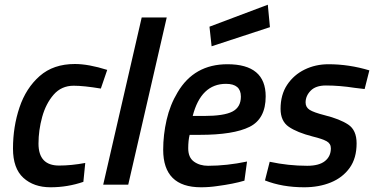

<svg xmlns="http://www.w3.org/2000/svg" viewBox="-20 -782 1584 813"><path d="M194 11Q123 11 79 -29Q35 -69 35 -153Q35 -245 62.5 -327Q90 -409 148 -460Q206 -511 297 -511Q355 -511 434 -486L407 -407Q335 -419 292 -419Q240 -419 207 -381Q174 -343 158.5 -286.5Q143 -230 143 -174Q143 -81 230 -81Q282 -81 341 -92L333 -12Q266 11 194 11Z M523 0H417L580 -708H686Z M831 11Q671 11 671 -148Q671 -211 685.5 -274.5Q700 -338 732 -391Q802 -510 943 -510Q1105 -510 1105 -374Q1105 -279 1037 -245Q969 -211 826 -211H783Q777 -187 777 -154Q777 -115 801.5 -97.5Q826 -80 861 -80Q940 -80 1026 -98L1015 -17Q968 -3 899 6Q866 11 831 11ZM844 -291Q928 -291 964 -309.5Q1000 -328 1000 -373Q1000 -427 937 -427Q831 -427 796 -291ZM876 -586 867 -669 1114 -762 1123 -667Z M1268 11Q1175 11 1102 -18L1122 -97Q1201 -80 1281 -80Q1331 -80 1356 -100Q1381 -120 1381 -154Q1381 -174 1363 -184Q1345 -194 1304 -204Q1238 -221 1203 -245Q1168 -269 1168 -321Q1168 -381 1196 -423Q1224 -465 1270 -487.5Q1316 -510 1371 -510Q1458 -510 1544 -484L1524 -405L1482 -410Q1418 -420 1360 -420Q1317 -420 1295.5 -398Q1274 -376 1274 -348Q1274 -328 1291 -317Q1308 -306 1355 -294Q1419 -278 1454.5 -254.5Q1490 -231 1490 -175Q1490 -112 1460.5 -71Q1431 -30 1381 -9.5Q1331 11 1268 11Z"/></svg>

Font: Storia Sans SemiBold
Style: Italic
Weight: 600
Italic angle: -13°
Designer: Campivisivi
Foundry: Accademia di Belle Arti di Urbino and students of MA course of Visual design
Version: Version 60.001;May 25, 2020;FontCreator 12.0.0.2522 64-bit